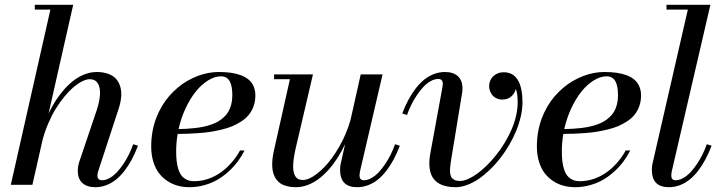

<svg xmlns="http://www.w3.org/2000/svg" viewBox="-20 -770 3010 800"><path d="M382 -308Q395 -346.6 396.6 -376.3Q398.2 -406 387.4 -423Q376.5 -440 354 -440Q340 -440 322.4 -431.2Q304.9 -422.5 286.3 -406.8Q267.8 -391 248.6 -367.7Q229.4 -344.4 212.4 -316.9Q195.5 -289.4 180.9 -255.3Q166.2 -221.2 157.1 -185.8L115 0H25L190 -730H125V-750H285L182.4 -297.2Q196.8 -327.1 213.6 -353Q230.5 -378.9 250.2 -400.5Q269.9 -422.1 290.9 -437.5Q312 -452.9 335.6 -461.4Q359.2 -470 383 -470Q411.4 -470 432.2 -461.9Q453.1 -453.9 464.9 -439.9Q476.6 -425.9 481.7 -406.7Q486.8 -387.5 484.8 -365.4Q482.9 -343.4 475 -319L389 -56Q386 -47 386 -38Q386 -29.4 390.8 -24.2Q395.6 -19 405 -19Q420.6 -19 437 -28.3Q453.4 -37.6 467.5 -52.8Q481.6 -68 494.8 -87.8Q507.9 -107.5 517.9 -128.1Q527.9 -148.6 535 -169L555 -163Q543.4 -132.4 529.7 -106.6Q516 -80.8 499.2 -58.9Q482.4 -37.1 463.8 -22Q445.1 -6.9 422.9 1.6Q400.8 10 377 10Q341.9 10 322.9 -7.8Q304 -25.6 304 -58Q304 -74.5 309 -92Z M714 -140Q714 -116.8 716.1 -98.4Q718.2 -80.1 723.4 -64.1Q728.6 -48.1 737.1 -37.6Q745.5 -27 758.6 -21Q771.6 -15 789 -15Q819.2 -15 848.3 -25.1Q877.4 -35.1 901.6 -52.8Q925.8 -70.5 945.6 -93.4Q965.5 -116.2 980 -143H999Q986.9 -119.1 970.8 -97.4Q954.8 -75.8 933.1 -55.9Q911.4 -36.1 886.8 -21.6Q862.1 -7.1 831.7 1.4Q801.2 10 769 10Q744.1 10 721.3 3.9Q698.5 -2.1 678.1 -15.4Q657.6 -28.8 642.6 -48.2Q627.6 -67.6 618.8 -96.4Q610 -125.1 610 -160Q610 -191.5 615.3 -221.4Q620.6 -251.2 630.4 -277Q640.1 -302.8 653.8 -326.1Q667.4 -349.5 684.1 -368.8Q700.8 -388 719.9 -404.2Q739 -420.5 759.9 -432.6Q780.9 -444.6 802.7 -453.1Q824.5 -461.5 846.9 -465.8Q869.2 -470 891 -470Q919.2 -470 942.3 -466.8Q965.4 -463.5 984.6 -456.2Q1003.8 -448.9 1016.8 -437.6Q1029.8 -426.4 1036.9 -409.8Q1044 -393.2 1044 -372Q1044 -347.9 1036.6 -327.4Q1029.1 -306.9 1016.9 -291.9Q1004.8 -276.9 986.1 -264.6Q967.5 -252.4 948.1 -244.2Q928.8 -236.1 903.7 -230.1Q878.6 -224 856.9 -220.7Q835.1 -217.4 808.5 -215.4Q781.9 -213.4 762.6 -212.8Q743.4 -212.1 720.2 -212Q714 -175.6 714 -140ZM901 -452Q874.5 -452 846.9 -434.9Q819.4 -417.8 795.8 -388.5Q772.2 -359.2 753.2 -318.5Q734.2 -277.8 724.1 -232.2Q743.1 -232.6 759.2 -233.5Q775.4 -234.4 794.2 -236.6Q813 -238.8 828.4 -242.1Q843.9 -245.4 860.1 -251Q876.4 -256.6 888.9 -263.9Q901.5 -271.2 912.9 -281.8Q924.4 -292.2 931.8 -305.2Q939.2 -318.1 943.6 -335.1Q948 -352 948 -372Q948 -390.5 945.7 -404.5Q943.4 -418.5 938.1 -429.5Q932.8 -440.5 923.4 -446.2Q914.1 -452 901 -452Z M1284 -460 1212 -152Q1207.4 -131.6 1204.8 -114.8Q1202.2 -97.9 1201.6 -82.8Q1200.9 -67.6 1203 -56.3Q1205.1 -45 1209.8 -36.8Q1214.5 -28.5 1222.6 -24.2Q1230.6 -20 1242 -20Q1253.9 -20 1268.3 -26.2Q1282.8 -32.4 1298.5 -44.4Q1314.2 -56.4 1330.4 -72.8Q1346.6 -89.2 1362.5 -110.9Q1378.4 -132.6 1392.6 -157.1Q1406.9 -181.5 1419.3 -210.6Q1431.8 -239.6 1440.4 -269.8L1483 -460H1574L1480 -56Q1478 -44 1478 -38Q1478 -29.2 1482.4 -24.1Q1486.8 -19 1496 -19Q1511.6 -19 1528 -28.3Q1544.4 -37.6 1558.5 -52.8Q1572.6 -68 1585.8 -87.8Q1598.9 -107.5 1608.9 -128.1Q1618.9 -148.6 1626 -169L1646 -163Q1634.4 -132.4 1620.7 -106.6Q1607 -80.8 1590.2 -58.9Q1573.4 -37.1 1554.8 -22Q1536.1 -6.9 1513.9 1.6Q1491.8 10 1468 10Q1432.5 10 1414.8 -7.9Q1397 -25.9 1397 -63Q1397 -73 1399 -85L1417.9 -169.2Q1403.1 -138.4 1386 -111.6Q1368.9 -84.9 1348.7 -62.4Q1328.5 -39.9 1307 -23.9Q1285.5 -7.9 1261.4 1.1Q1237.2 10 1213 10Q1192.6 10 1176.4 5.9Q1160.2 1.8 1149.1 -5.6Q1138 -12.9 1130.4 -23.6Q1122.9 -34.4 1119.1 -47.1Q1115.2 -59.8 1114.4 -75.2Q1113.6 -90.8 1115.3 -106.8Q1117 -122.9 1121 -141L1188 -440H1122V-460Z M1866 -142Q1865.1 -136.6 1863.4 -126.4Q1861.1 -112.8 1860.1 -106.2Q1859 -99.6 1857.4 -88.3Q1855.8 -77 1855.6 -71.6Q1855.4 -66.2 1855.1 -57.6Q1854.9 -49 1856.2 -44.9Q1857.5 -40.9 1859.3 -35Q1861.1 -29.1 1864.5 -26.5Q1867.9 -23.9 1872.4 -21Q1876.9 -18.1 1883.1 -17.1Q1889.2 -16 1897 -16Q1911.4 -16 1929.7 -23.9Q1948 -31.8 1967.4 -45.7Q1986.9 -59.6 2007.2 -79.5Q2027.5 -99.4 2046.2 -122.6Q2065 -145.8 2081.6 -173.1Q2098.2 -200.4 2110.5 -228.1Q2122.8 -255.9 2129.9 -286Q2137 -316.1 2137 -344Q2137 -380.8 2129 -400Q2127.9 -392.5 2123.7 -384.9Q2119.5 -377.2 2112.9 -370.4Q2106.2 -363.6 2096 -359.3Q2085.8 -355 2074 -355Q2062.5 -355 2052.9 -358.6Q2043.2 -362.1 2036.9 -367.9Q2030.6 -373.6 2026.2 -381.2Q2021.9 -388.8 2019.9 -396.5Q2018 -404.2 2018 -412Q2018 -423.2 2022.4 -433.6Q2026.8 -443.9 2034.6 -451.8Q2042.4 -459.6 2053.9 -464.3Q2065.5 -469 2079 -469Q2092.1 -469 2103.1 -465.2Q2114.1 -461.5 2122.1 -454.9Q2130 -448.4 2136.1 -438.9Q2142.2 -429.5 2146.1 -418.9Q2150 -408.2 2152.5 -395.4Q2155 -382.6 2156 -370.2Q2157 -357.8 2157 -344Q2157 -316.1 2150 -285.2Q2143 -254.2 2130.7 -224.5Q2118.4 -194.8 2101.1 -165.2Q2083.8 -135.8 2063.6 -109.9Q2043.5 -84.1 2020.3 -61.9Q1997.1 -39.8 1973.6 -23.9Q1950 -8 1925.3 1Q1900.6 10 1878 10Q1857.5 10 1840.9 6.4Q1824.2 2.9 1812.1 -3.6Q1800 -10.1 1791.2 -19.7Q1782.5 -29.2 1777.4 -41Q1772.4 -52.8 1770.3 -67.2Q1768.2 -81.6 1769 -97.4Q1769.8 -113.1 1773 -131L1823 -404Q1825 -416 1825 -422Q1825 -430.6 1820.2 -435.8Q1815.4 -441 1806 -441Q1790.4 -441 1774 -431.7Q1757.6 -422.4 1743.5 -407.2Q1729.4 -392 1716.2 -372.2Q1703.1 -352.5 1693.1 -331.9Q1683.1 -311.4 1676 -291L1656 -297Q1667.6 -327.6 1681.3 -353.4Q1695 -379.2 1711.8 -401.1Q1728.6 -422.9 1747.2 -438Q1765.9 -453.1 1788.1 -461.6Q1810.2 -470 1834 -470Q1869.1 -470 1888.1 -452.2Q1907 -434.4 1907 -402Q1907 -395.2 1906.3 -388.9Q1905.6 -382.6 1904.4 -375.8Q1903.1 -368.9 1903 -368Z M2321 -140Q2321 -116.8 2323.1 -98.4Q2325.2 -80.1 2330.4 -64.1Q2335.6 -48.1 2344.1 -37.6Q2352.5 -27 2365.6 -21Q2378.6 -15 2396 -15Q2426.2 -15 2455.3 -25.1Q2484.4 -35.1 2508.6 -52.8Q2532.8 -70.5 2552.6 -93.4Q2572.5 -116.2 2587 -143H2606Q2593.9 -119.1 2577.8 -97.4Q2561.8 -75.8 2540.1 -55.9Q2518.4 -36.1 2493.8 -21.6Q2469.1 -7.1 2438.7 1.4Q2408.2 10 2376 10Q2351.1 10 2328.3 3.9Q2305.5 -2.1 2285.1 -15.4Q2264.6 -28.8 2249.6 -48.2Q2234.6 -67.6 2225.8 -96.4Q2217 -125.1 2217 -160Q2217 -191.5 2222.3 -221.4Q2227.6 -251.2 2237.4 -277Q2247.1 -302.8 2260.8 -326.1Q2274.4 -349.5 2291.1 -368.8Q2307.8 -388 2326.9 -404.2Q2346 -420.5 2366.9 -432.6Q2387.9 -444.6 2409.7 -453.1Q2431.5 -461.5 2453.9 -465.8Q2476.2 -470 2498 -470Q2526.2 -470 2549.3 -466.8Q2572.4 -463.5 2591.6 -456.2Q2610.8 -448.9 2623.8 -437.6Q2636.8 -426.4 2643.9 -409.8Q2651 -393.2 2651 -372Q2651 -347.9 2643.6 -327.4Q2636.1 -306.9 2623.9 -291.9Q2611.8 -276.9 2593.1 -264.6Q2574.5 -252.4 2555.1 -244.2Q2535.8 -236.1 2510.7 -230.1Q2485.6 -224 2463.9 -220.7Q2442.1 -217.4 2415.5 -215.4Q2388.9 -213.4 2369.6 -212.8Q2350.4 -212.1 2327.2 -212Q2321 -175.6 2321 -140ZM2508 -452Q2481.5 -452 2453.9 -434.9Q2426.4 -417.8 2402.8 -388.5Q2379.2 -359.2 2360.2 -318.5Q2341.2 -277.8 2331.1 -232.2Q2350.1 -232.6 2366.2 -233.5Q2382.4 -234.4 2401.2 -236.6Q2420 -238.8 2435.4 -242.1Q2450.9 -245.4 2467.1 -251Q2483.4 -256.6 2495.9 -263.9Q2508.5 -271.2 2519.9 -281.8Q2531.4 -292.2 2538.8 -305.2Q2546.2 -318.1 2550.6 -335.1Q2555 -352 2555 -372Q2555 -390.5 2552.7 -404.5Q2550.4 -418.5 2545.1 -429.5Q2539.8 -440.5 2530.4 -446.2Q2521.1 -452 2508 -452Z M2945 -163Q2933.4 -132.4 2919.7 -106.6Q2906 -80.8 2889.2 -58.9Q2872.4 -37.1 2853.8 -22Q2835.1 -6.9 2812.9 1.6Q2790.8 10 2767 10Q2731.5 10 2713.8 -7.9Q2696 -25.9 2696 -63Q2696 -73 2698 -85L2846 -730H2757V-750H2940L2779 -56Q2777 -44 2777 -38Q2777 -29.2 2781.4 -24.1Q2785.8 -19 2795 -19Q2810.6 -19 2827 -28.3Q2843.4 -37.6 2857.5 -52.8Q2871.6 -68 2884.8 -87.8Q2897.9 -107.5 2907.9 -128.1Q2917.9 -148.6 2925 -169Z"/></svg>

Font: Bodoni* 11
Style: Italic
Weight: 400
Italic angle: -13°
Version: Version 1.002